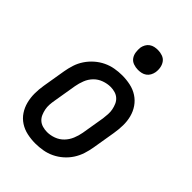

<svg xmlns="http://www.w3.org/2000/svg" viewBox="-219 -835 938 938"><g transform="rotate(45 250.0 -365.5)"><path d="M204 8Q175 8 147 2Q119 -4 96 -19Q73 -34 58 -56.5Q43 -79 36 -106Q29 -133 29 -162Q29 -191 34 -221L54 -341Q58 -365 66 -390Q74 -415 89 -437.5Q104 -460 124.5 -478Q145 -496 169 -507.5Q193 -519 218.5 -523.5Q244 -528 269 -528Q298 -528 326 -522Q354 -516 377 -501Q400 -486 415.5 -463.5Q431 -441 438 -414Q445 -387 444.5 -358Q444 -329 439 -299L419 -179Q415 -155 407 -130Q399 -105 384.5 -82.5Q370 -60 349.5 -42Q329 -24 305 -12.5Q281 -1 255 3.5Q229 8 204 8ZM205 -72Q228 -72 251 -80.5Q274 -89 291 -106.5Q308 -124 317.5 -147Q327 -170 331 -193L351 -313Q353 -329 354 -345Q355 -361 352 -376Q349 -391 343 -405Q337 -419 326 -429Q315 -439 300 -443.5Q285 -448 269 -448Q246 -448 222.5 -439.5Q199 -431 182 -413.5Q165 -396 156 -373Q147 -350 143 -327L123 -207Q120 -191 119 -175Q118 -159 121 -144Q124 -129 130 -115Q136 -101 147 -91Q158 -81 173.5 -76.5Q189 -72 205 -72ZM304 -601Q288 -601 272.5 -606.5Q257 -612 248 -624.5Q239 -637 236.5 -653.5Q234 -670 236 -687Q238 -698 244 -709Q250 -720 260 -727Q270 -734 281.5 -736.5Q293 -739 305 -739Q321 -739 336.5 -733.5Q352 -728 361 -715.5Q370 -703 373 -686.5Q376 -670 373 -653Q371 -642 365 -631Q359 -620 349 -613Q339 -606 327.5 -603.5Q316 -601 304 -601Z"/></g></svg>

Font: Iosevka Term Curly Md Obl
Style: Regular
Weight: 500
Italic angle: -9°
Designer: Belleve Invis
Foundry: Belleve Invis
Version: Version 32.3.0